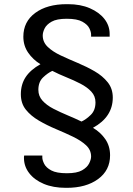

<svg xmlns="http://www.w3.org/2000/svg" viewBox="-20 -716 640 921"><path d="M296 185Q235 185 190 166Q145 147 120 114.5Q95 82 95 42Q95 39 95 36.5Q95 34 96 30H183V40Q183 52 192 70Q201 88 226 101.5Q251 115 301 115Q349 115 373.5 101Q398 87 407.5 68Q417 49 417 35Q417 3 392.5 -19.5Q368 -42 329.5 -60.5Q291 -79 248 -97Q205 -115 166.5 -137.5Q128 -160 104 -190Q80 -220 80 -264Q80 -311 103 -346Q126 -381 174 -408Q138 -430 115 -463.5Q92 -497 92 -540Q92 -612 149 -654Q206 -696 300 -696H306Q366 -696 411 -676.5Q456 -657 481 -625Q506 -593 506 -553Q506 -550 506 -546.5Q506 -543 506 -540H417V-550Q417 -563 408.5 -580.5Q400 -598 375 -612Q350 -626 300 -626Q252 -626 227.5 -612Q203 -598 194 -579.5Q185 -561 185 -546Q185 -514 209 -491Q233 -468 271.5 -450Q310 -432 353 -414Q396 -396 434 -374Q472 -352 496.5 -321.5Q521 -291 521 -248Q521 -155 426 -103Q463 -81 485.5 -48Q508 -15 508 29Q508 101 450.5 143Q393 185 300 185ZM371 -133Q393 -143 415.5 -165Q438 -187 438 -225Q438 -255 418 -276.5Q398 -298 366 -314.5Q334 -331 298 -345.5Q262 -360 231 -376Q209 -366 186.5 -344.5Q164 -323 164 -285Q164 -255 184 -233Q204 -211 236 -194.5Q268 -178 304 -163Q340 -148 371 -133Z"/></svg>

Font: Chivo Mono
Style: Regular
Weight: 400
Monospace: yes
Designer: Hector Gatti
Foundry: Omnibus-Type
Version: Version 1.008; ttfautohint (v1.8.4.7-5d5b)